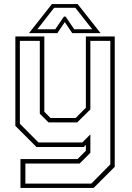

<svg xmlns="http://www.w3.org/2000/svg" viewBox="-20 -718 643 938"><path d="M158 0 55 -103V-540H196.5V-172L227 -141.5H349.5L399.5 -191.5V-540H540.5V97L437.5 200H80V59H359L399.5 18.5V-10L389.5 0ZM104 179H426L519 85V-518.5H421.5V-183.5L357 -120H217L174.5 -162.5V-518.5H77V-113.5L168 -22H382L421.5 -61.5V28.5L369 81H104ZM233.5 -698H359.5L471.5 -556H333L296.5 -610L260 -556H121.5ZM244.5 -680 162.5 -575H250L292.5 -637H300.5L342.5 -575H430.5L348 -680Z"/></svg>

Font: Tourney ExtraLight
Style: Regular
Weight: 250
Designer: Tyler Finck
Foundry: Etcetera Type Co
Version: Version 1.015